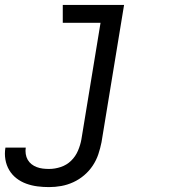

<svg xmlns="http://www.w3.org/2000/svg" viewBox="-70 -550 690 783"><path d="M130 213Q106 213 82.5 210Q59 207 37 199Q15 191 -3 177Q-21 163 -32.5 143.5Q-44 124 -48 100.5Q-52 77 -48 53Q-48 53 -48 52.5Q-48 52 -48 52H35Q35 52 35 52Q35 52 35 52Q33 65 35 78Q37 91 43 101.5Q49 112 58.5 119.5Q68 127 80 131.5Q92 136 104.5 137.5Q117 139 130 139Q154 139 178 131Q202 123 220 105.5Q238 88 248 64.5Q258 41 262 18L340 -457H186V-530H436L344 30Q339 55 331 79Q323 103 308.5 125Q294 147 273.5 164.5Q253 182 229 193Q205 204 180 208.5Q155 213 130 213Z"/></svg>

Font: Iosevka Curly Slab ExObl
Style: Regular
Weight: 400
Width: 7
Italic angle: -9°
Monospace: yes
Designer: Belleve Invis
Foundry: Belleve Invis
Version: Version 11.1.0; ttfautohint (v1.8.3)